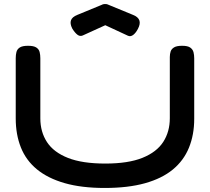

<svg xmlns="http://www.w3.org/2000/svg" viewBox="-20 -917 1041 952"><path d="M499 15Q384 15 300.5 -9Q217 -33 163 -77.5Q109 -122 83.5 -186Q58 -250 58 -330V-629Q58 -645 61.5 -659Q65 -673 78 -681.5Q91 -690 119 -690Q147 -690 160 -681.5Q173 -673 176.5 -659Q180 -645 180 -628V-330Q180 -263 213 -212.5Q246 -162 317 -134Q388 -106 502 -106Q616 -106 686.5 -134.5Q757 -163 789.5 -213.5Q822 -264 822 -331V-634Q822 -649 826 -661.5Q830 -674 843 -682Q856 -690 883 -690Q911 -690 923.5 -681Q936 -672 939.5 -658Q943 -644 943 -628V-328Q943 -249 917 -185Q891 -121 837 -76.5Q783 -32 699 -8.5Q615 15 499 15ZM502 -897Q508 -897 512.5 -895.5Q517 -894 521 -892L640 -843Q665 -833 671 -816Q677 -799 664 -774Q653 -753 640 -743.5Q627 -734 614 -740L502 -792L390 -741Q376 -735 363 -745.5Q350 -756 338 -776Q326 -800 332 -816.5Q338 -833 363 -843L482 -892Q485 -894 490 -895.5Q495 -897 502 -897Z"/></svg>

Font: Fredoka Expanded Medium
Style: Regular
Weight: 500
Width: 7
Designer: Ben Nathan
Foundry: Milena B. Brandão, Ben Nathan
Version: Version 2.001